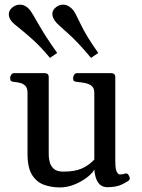

<svg xmlns="http://www.w3.org/2000/svg" viewBox="-20 -798 615 831"><path d="M238.8 13.2Q203.6 13.2 171.6 2.2Q139.6 -8.8 119.4 -40Q99.1 -71.3 99.1 -131.8V-396Q99.1 -417 89.6 -426.5Q80.1 -436 66.9 -439.2Q53.7 -442.4 41.5 -443.4Q31.2 -444.3 27.6 -447.5Q23.9 -450.7 23.9 -461.4Q23.9 -466.8 28.3 -474.1Q32.7 -481.4 40.5 -481.4H172.9Q190.9 -481.4 190.9 -463.9V-127.4Q190.9 -115.7 194.6 -98.6Q198.2 -81.5 211.7 -68.4Q225.1 -55.2 253.9 -55.2Q303.2 -55.2 333.7 -68.6Q364.3 -82 388.2 -107.4V-396Q388.2 -417 376.5 -426.3Q364.7 -435.5 347.7 -438.7Q330.6 -441.9 314 -443.4Q303.7 -444.3 300 -447.5Q296.4 -450.7 296.4 -461.4Q296.4 -466.8 300.8 -474.1Q305.2 -481.4 313 -481.4H460.9Q479 -481.4 479 -463.9V-102.5Q479 -66.9 485.1 -54.9Q491.2 -43 499 -43Q505.9 -43 511 -43.9Q516.1 -44.9 522 -46.9Q530.3 -49.3 535.9 -41.3Q541.5 -33.2 541.5 -25.9Q541.5 -20.5 538.6 -18.1Q533.7 -12.7 509 -0.2Q484.4 12.2 444.8 12.2Q428.7 12.2 417 4.4Q405.3 -3.4 397.9 -20.3Q390.6 -37.1 388.2 -64Q379.9 -48.3 356.7 -30.3Q333.5 -12.2 302.5 0.5Q271.5 13.2 238.8 13.2ZM196.3 -547.4Q156.7 -595.2 121.6 -626.7Q86.4 -658.2 62.7 -676.8Q39.1 -695.3 32.2 -703.1Q26.4 -710 22.2 -718.5Q18.1 -727.1 18.1 -736.3Q18.1 -754.9 36.6 -768.1Q50.3 -777.8 65.9 -777.8Q79.1 -777.8 90.1 -771.5Q101.1 -765.1 108.4 -755.9Q118.2 -744.1 147 -692.9Q175.8 -641.6 227.5 -568.8ZM374 -547.4Q314.5 -618.7 272.7 -655Q231 -691.4 221.2 -703.1Q215.3 -710.4 210.9 -719.5Q206.5 -728.5 206.5 -737.8Q206.5 -755.4 224.1 -768.1Q237.3 -777.8 252.9 -777.8Q266.1 -777.8 277.1 -771.2Q288.1 -764.6 295.4 -755.9Q305.2 -744.6 329.3 -693.1Q353.5 -641.6 405.3 -568.8Z"/></svg>

Font: Gelasio
Style: Regular
Weight: 400
Designer: Eben Sorkin
Foundry: Eben Sorkin
Version: Version 1.008